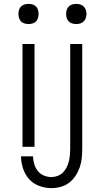

<svg xmlns="http://www.w3.org/2000/svg" viewBox="-20 -757 540 990"><path d="M373 -633Q384 -633 394 -636Q404 -639 411.5 -646.5Q419 -654 422.5 -664.5Q426 -675 426 -685Q426 -696 422.5 -706Q419 -716 411.5 -723.5Q404 -731 394 -734Q384 -737 373 -737Q363 -737 352.5 -734Q342 -731 334.5 -723.5Q327 -716 324 -706Q321 -696 321 -685Q321 -675 324 -664.5Q327 -654 334.5 -646.5Q342 -639 352.5 -636Q363 -633 373 -633ZM127 -633Q138 -633 148 -636Q158 -639 165.5 -646.5Q173 -654 176 -664.5Q179 -675 179 -685Q179 -696 176 -706Q173 -716 165.5 -723.5Q158 -731 148 -734Q138 -737 127 -737Q117 -737 106.5 -734Q96 -731 88.5 -723.5Q81 -716 78 -706Q75 -696 75 -685Q75 -675 78 -664.5Q81 -654 88.5 -646.5Q96 -639 106.5 -636Q117 -633 127 -633ZM245 213Q269 213 293 206.5Q317 200 336.5 185Q356 170 369.5 149.5Q383 129 391 106Q399 83 401.5 58.5Q404 34 404 10V-530H342V10Q342 26 340.5 42.5Q339 59 335 75Q331 91 323.5 106Q316 121 304.5 132.5Q293 144 277 150Q261 156 245 156Q225 156 206 148Q187 140 174.5 124Q162 108 156.5 88.5Q151 69 150 49H88Q89 81 99 112Q109 143 130 166.5Q151 190 182 201.5Q213 213 245 213ZM96 0H158V-530H96Z"/></svg>

Font: Iosevka SS09 Light
Style: Regular
Weight: 300
Monospace: yes
Designer: Belleve Invis
Foundry: Belleve Invis
Version: Version 5.2.1; ttfautohint (v1.8.3)